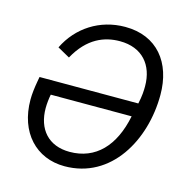

<svg xmlns="http://www.w3.org/2000/svg" viewBox="-106 -810 892 922"><g transform="rotate(15 339.5 -349.0)"><path d="M295 12C527 12 652 -213 652 -438C652 -598 564 -710 405 -710C279 -710 173 -641 120 -532L181 -498C241 -607 322 -637 398 -637C509 -637 570 -565 570 -459C570 -439 569 -410 560 -371H69L65 -349C59 -315 55 -284 55 -255C55 -92 154 12 295 12ZM301 -61C195 -61 136 -130 136 -235C136 -255 139 -284 143 -303H545C514 -149 430 -61 301 -61Z"/></g></svg>

Font: LVC Sans
Style: Italic
Weight: 400
Italic angle: -11.31°
Designer: Mike Abbink, Paul van der Laan, Pieter van Rosmalen
Foundry: Bold Monday
Version: Version 3.0